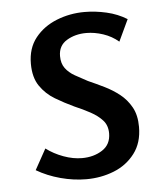

<svg xmlns="http://www.w3.org/2000/svg" viewBox="-44 -548 517 601"><g transform="rotate(-5 215.0 -248.0)"><path d="M243 -509Q277 -509 312 -501Q347 -493 376 -475L344 -407Q323 -425 296 -434Q269 -443 243 -443Q208 -443 181.5 -427Q155 -411 155 -378Q155 -355 166 -340Q177 -325 195.5 -314.5Q214 -304 235 -293Q260 -282 285.5 -269.5Q311 -257 332.5 -240Q354 -223 368 -198Q382 -173 382 -136Q382 -86 356.5 -52.5Q331 -19 290.5 -3Q250 13 204 13Q164 13 123 2Q82 -9 48 -29L84 -94Q108 -76 138 -65Q168 -54 196 -54Q233 -54 260 -71.5Q287 -89 287 -124Q287 -149 272.5 -165Q258 -181 235 -193.5Q212 -206 186 -217Q156 -231 127.5 -248Q99 -265 80.5 -292Q62 -319 62 -362Q62 -411 88 -443.5Q114 -476 155.5 -492.5Q197 -509 243 -509Z"/></g></svg>

Font: Rosario Medium
Style: Regular
Weight: 500
Version: Version 1.201